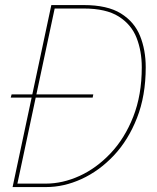

<svg xmlns="http://www.w3.org/2000/svg" viewBox="-20 -758 636 778"><path d="M23.5 -362.5 27 -375.5H358L355.5 -362.5ZM31 0 188 -737.5H319Q415 -737.5 469.8 -703.5Q524.5 -669.5 547.5 -612.5Q570.5 -555.5 570.5 -485.5Q570.5 -370 535 -279.8Q499.5 -189.5 440.5 -127.2Q381.5 -65 310.2 -32.5Q239 0 167 0ZM49 -7 43.5 -14H165.5Q234 -14 302.5 -45.2Q371 -76.5 428.2 -137Q485.5 -197.5 520 -285.2Q554.5 -373 554.5 -485.5Q554.5 -550.5 533.5 -604.5Q512.5 -658.5 461.2 -691Q410 -723.5 319 -723.5H194.5L203 -730.5Z"/></svg>

Font: Epilogue Thin
Style: Italic
Weight: 250
Italic angle: -12°
Designer: Tyler Finck
Foundry: Etcetera Type Co
Version: Version 2.112